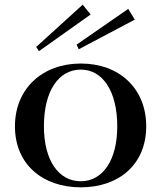

<svg xmlns="http://www.w3.org/2000/svg" viewBox="-20 -787 690 822"><path d="M326 15C489 15 606 -83 606 -246C606 -409 490 -515 326 -515C163 -515 44 -409 44 -246C44 -83 163 15 326 15ZM326 -11C231 -11 168 -100 168 -246C168 -398 231 -489 326 -489C419 -489 482 -398 482 -246C482 -100 419 -11 326 -11ZM368 -725 334 -767 135 -586 147 -568ZM557 -703 529 -749 308 -596 317 -576Z"/></svg>

Font: Sprat Medium
Style: Regular
Weight: 500
Designer: Ethan Nakache
Foundry: Collletttivo
Version: Version 2.000;Glyphs 3.2 (3217)